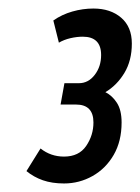

<svg xmlns="http://www.w3.org/2000/svg" viewBox="-20 -795 329 450"><path d="M42 -394 75 -447Q99 -428 130 -428Q165 -428 182 -453Q199 -478 199 -508Q199 -550 158 -550H122L131 -600H165Q187 -600 202 -619.5Q217 -639 217 -666Q217 -709 174 -709Q160 -709 145 -705.5Q130 -702 118 -695L105 -747Q125 -761 149.5 -768Q174 -775 199 -775Q239 -775 264 -753.5Q289 -732 289 -693Q289 -653 271.5 -624Q254 -595 227 -579Q243 -571 254 -554Q265 -537 265 -508Q265 -464 246.5 -432Q228 -400 197 -382.5Q166 -365 130 -365Q102 -365 80.5 -372.5Q59 -380 42 -394Z"/></svg>

Font: Georama Condensed SemiBold
Style: Italic
Weight: 600
Width: 3
Italic angle: -9°
Designer: Jean-Baptiste Levee
Foundry: Production Type
Version: Version 1.000